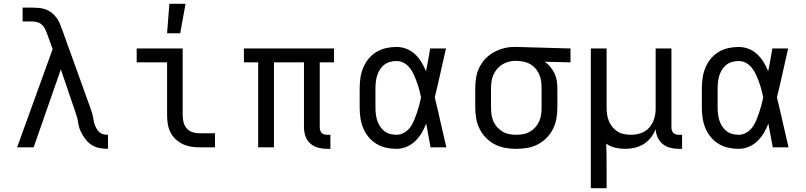

<svg xmlns="http://www.w3.org/2000/svg" viewBox="-20 -775 4240 1010"><path d="M548 8Q525 8 502 3.5Q479 -1 460 -14Q441 -27 427 -46Q413 -65 403.5 -86Q394 -107 391 -130.5Q388 -154 380 -175L300 -410L157 0H70L257 -517L229 -594Q224 -608 218 -621Q212 -634 201.5 -644Q191 -654 177 -658Q163 -662 148 -662H99V-735H148Q166 -735 184 -733.5Q202 -732 219 -726Q236 -720 250.5 -709Q265 -698 276 -683.5Q287 -669 294 -652.5Q301 -636 307 -619L458 -200Q462 -189 465 -178.5Q468 -168 470 -157Q472 -146 474 -135Q476 -124 480.5 -113.5Q485 -103 491 -93.5Q497 -84 506 -77Q515 -70 526 -68Q537 -66 548 -66Z M1111 0H1027Q1005 0 982.5 -4Q960 -8 939.5 -18Q919 -28 902.5 -44Q886 -60 876 -80.5Q866 -101 862.5 -123.5Q859 -146 859 -169V-447H699V-520H941V-169Q941 -150 945.5 -132Q950 -114 962 -100Q974 -86 991.5 -80Q1009 -74 1027 -74H1111ZM859 -600 871 -755H956L928 -600Z M1718 8H1701Q1677 8 1654 2Q1631 -4 1613 -19.5Q1595 -35 1587 -58Q1579 -81 1579 -104V-447H1421V0H1338V-447H1263V-520H1737V-447H1662V-104Q1662 -97 1664.5 -89Q1667 -81 1672.5 -75.5Q1678 -70 1685.5 -68Q1693 -66 1701 -66H1718Z M2066 8Q2038 8 2011 2Q1984 -4 1960 -18.5Q1936 -33 1918.5 -54.5Q1901 -76 1890.5 -101.5Q1880 -127 1876 -154.5Q1872 -182 1872 -210V-310Q1872 -338 1876 -365.5Q1880 -393 1890.5 -418.5Q1901 -444 1918.5 -465.5Q1936 -487 1960 -501.5Q1984 -516 2011 -522Q2038 -528 2066 -528Q2093 -528 2118.5 -518Q2144 -508 2163.5 -489.5Q2183 -471 2197 -448Q2211 -425 2221 -400Q2227 -430 2232.5 -460Q2238 -490 2243 -520H2326Q2311 -456 2297 -391.5Q2283 -327 2267 -263Q2283 -198 2297.5 -132Q2312 -66 2328 0H2245Q2239 -31 2233.5 -62Q2228 -93 2222 -125Q2212 -99 2198 -75.5Q2184 -52 2164.5 -33Q2145 -14 2119 -3Q2093 8 2066 8ZM2066 -66Q2087 -66 2106 -77Q2125 -88 2137.5 -105Q2150 -122 2158 -141.5Q2166 -161 2173 -181.5Q2180 -202 2185.5 -222.5Q2191 -243 2195 -263Q2191 -283 2185.5 -303Q2180 -323 2173 -342.5Q2166 -362 2157.5 -381Q2149 -400 2136.5 -416.5Q2124 -433 2105.5 -443.5Q2087 -454 2066 -454Q2049 -454 2032 -449.5Q2015 -445 2001.5 -434.5Q1988 -424 1978.5 -409Q1969 -394 1964 -378Q1959 -362 1957 -344.5Q1955 -327 1955 -310V-210Q1955 -193 1957 -175.5Q1959 -158 1964 -142Q1969 -126 1978.5 -111Q1988 -96 2001.5 -85.5Q2015 -75 2032 -70.5Q2049 -66 2066 -66Z M2696 8Q2667 8 2638 3Q2609 -2 2583 -15.5Q2557 -29 2536.5 -50Q2516 -71 2503 -97Q2490 -123 2485 -152Q2480 -181 2480 -210V-310Q2480 -338 2484.5 -366Q2489 -394 2501 -419Q2513 -444 2532.5 -465Q2552 -486 2576.5 -499.5Q2601 -513 2628 -520.5Q2655 -528 2683 -528H2700L2981 -520V-447L2846 -450Q2862 -439 2875 -423Q2888 -407 2897 -388.5Q2906 -370 2909 -350Q2912 -330 2912 -310V-210Q2912 -181 2907 -152Q2902 -123 2889 -97Q2876 -71 2855.5 -50Q2835 -29 2809 -15.5Q2783 -2 2754 3Q2725 8 2696 8ZM2696 -66Q2715 -66 2733.5 -69.5Q2752 -73 2768 -82.5Q2784 -92 2796.5 -106Q2809 -120 2816.5 -137Q2824 -154 2826.5 -172.5Q2829 -191 2829 -210V-310Q2829 -327 2827 -344.5Q2825 -362 2818.5 -378.5Q2812 -395 2801.5 -409Q2791 -423 2776.5 -433Q2762 -443 2745 -448Q2728 -453 2711 -454H2700Q2698 -455 2695.5 -455Q2693 -455 2691 -455Q2673 -455 2655 -450Q2637 -445 2621.5 -435.5Q2606 -426 2594.5 -412Q2583 -398 2575.5 -381Q2568 -364 2565.5 -346Q2563 -328 2563 -310V-210Q2563 -191 2565.5 -172.5Q2568 -154 2575.5 -137Q2583 -120 2595.5 -106Q2608 -92 2624 -82.5Q2640 -73 2658.5 -69.5Q2677 -66 2696 -66Z M3088 215V-520H3171V-210Q3171 -192 3173.5 -173.5Q3176 -155 3183 -138Q3190 -121 3202 -106.5Q3214 -92 3229.5 -82.5Q3245 -73 3263.5 -69.5Q3282 -66 3300 -66Q3327 -66 3352.5 -75Q3378 -84 3395.5 -104Q3413 -124 3421 -150Q3429 -176 3429 -202V-520H3512V-104Q3512 -97 3514.5 -89Q3517 -81 3522.5 -75.5Q3528 -70 3535.5 -68Q3543 -66 3551 -66H3568V8H3551Q3528 8 3506 2.5Q3484 -3 3466.5 -17Q3449 -31 3439.5 -52Q3430 -73 3429 -96Q3420 -72 3404 -51.5Q3388 -31 3366.5 -17.5Q3345 -4 3319.5 2Q3294 8 3268 8Q3242 8 3216.5 2Q3191 -4 3169 -19Q3170 13 3170.5 44.5Q3171 76 3171 107V215Z M3866 8Q3838 8 3811 2Q3784 -4 3760 -18.5Q3736 -33 3718.5 -54.5Q3701 -76 3690.5 -101.5Q3680 -127 3676 -154.5Q3672 -182 3672 -210V-310Q3672 -338 3676 -365.5Q3680 -393 3690.5 -418.5Q3701 -444 3718.5 -465.5Q3736 -487 3760 -501.5Q3784 -516 3811 -522Q3838 -528 3866 -528Q3893 -528 3918.5 -518Q3944 -508 3963.5 -489.5Q3983 -471 3997 -448Q4011 -425 4021 -400Q4027 -430 4032.5 -460Q4038 -490 4043 -520H4126Q4111 -456 4097 -391.5Q4083 -327 4067 -263Q4083 -198 4097.5 -132Q4112 -66 4128 0H4045Q4039 -31 4033.5 -62Q4028 -93 4022 -125Q4012 -99 3998 -75.5Q3984 -52 3964.5 -33Q3945 -14 3919 -3Q3893 8 3866 8ZM3866 -66Q3887 -66 3906 -77Q3925 -88 3937.5 -105Q3950 -122 3958 -141.5Q3966 -161 3973 -181.5Q3980 -202 3985.5 -222.5Q3991 -243 3995 -263Q3991 -283 3985.5 -303Q3980 -323 3973 -342.5Q3966 -362 3957.5 -381Q3949 -400 3936.5 -416.5Q3924 -433 3905.5 -443.5Q3887 -454 3866 -454Q3849 -454 3832 -449.5Q3815 -445 3801.5 -434.5Q3788 -424 3778.5 -409Q3769 -394 3764 -378Q3759 -362 3757 -344.5Q3755 -327 3755 -310V-210Q3755 -193 3757 -175.5Q3759 -158 3764 -142Q3769 -126 3778.5 -111Q3788 -96 3801.5 -85.5Q3815 -75 3832 -70.5Q3849 -66 3866 -66Z"/></svg>

Font: R Plex Mono
Style: Regular
Weight: 400
Monospace: yes
Designer: Belleve Invis
Foundry: Belleve Invis
Version: Version 31.8.0